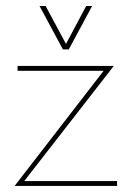

<svg xmlns="http://www.w3.org/2000/svg" viewBox="-20 -615 435 635"><path d="M207.5 -451.7 284.7 -595.2H265.1L198.2 -469.7L130.9 -595.2H110.8L188 -451.7ZM60.1 -16.1 356.4 -397H38.1V-380.9H322.8L28.3 0H367.2V-16.1Z"/></svg>

Font: Now Thin
Style: Regular
Weight: 100
Designer: Alfredo Marco Pradil
Foundry: Alfredo Marco Pradil
Version: Version 1.200;hotconv 1.0.109;makeotfexe 2.5.65596